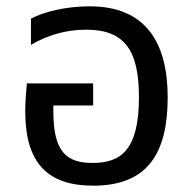

<svg xmlns="http://www.w3.org/2000/svg" viewBox="-20 -578 614 608"><path d="M275 10C448 10 511 -93 511 -270C511 -445 440 -558 264 -558C187 -558 118 -540 78 -519V-436C131 -467 189 -484 253 -484C376 -484 420 -417 420 -270C420 -102 362 -62 273 -62C191 -62 149 -97 149 -224V-244H275V-314H65C62 -283 60 -251 60 -224C60 -62 131 10 275 10Z"/></svg>

Font: Noto Sans Thai
Style: Regular
Weight: 400
Designer: Monotype Design Team
Foundry: Monotype Imaging Inc.
Version: Version 1.901